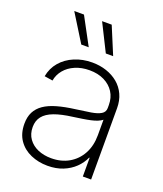

<svg xmlns="http://www.w3.org/2000/svg" viewBox="-139 -833 793 934"><g transform="rotate(20 258.0 -366.0)"><path d="M217.3 9.8Q170.4 9.8 130.4 -7.6Q90.3 -24.9 66.4 -59.3Q42.5 -93.8 42.5 -144.5Q42.5 -179.7 55.4 -205.1Q68.4 -230.5 94.2 -248.3Q120.1 -266.1 159.4 -277.3Q198.7 -288.6 252 -295.4Q296.9 -301.3 329.3 -306.6Q361.8 -312 379.6 -322.8Q397.5 -333.5 397.5 -354.5V-370.1Q397.5 -408.2 379.4 -436.5Q361.3 -464.8 328.6 -481Q295.9 -497.1 252.4 -497.1Q211.4 -497.1 178.5 -482.9Q145.5 -468.8 125 -444.1Q104.5 -419.4 99.1 -388.2L56.2 -395Q64 -438 91.3 -470Q118.7 -502 160.6 -519.5Q202.6 -537.1 252 -537.1Q291.5 -537.1 325.7 -525.6Q359.9 -514.2 385.7 -492.7Q411.6 -471.2 426 -439.9Q440.4 -408.7 440.4 -369.1V0H397.5V-96.7H395Q381.8 -66.9 356.9 -42.7Q332 -18.6 296.9 -4.4Q261.7 9.8 217.3 9.8ZM221.7 -30.8Q273.4 -30.8 313 -53.5Q352.5 -76.2 375 -117.4Q397.5 -158.7 397.5 -213.9V-293.9Q388.7 -286.6 374.5 -280.8Q360.4 -274.9 341.6 -270.8Q322.8 -266.6 300.3 -263.2Q277.8 -259.8 253.4 -256.3Q195.3 -249 158.4 -235.1Q121.6 -221.2 103.8 -198.7Q85.9 -176.3 85.9 -143.1Q85.9 -107.4 104 -82.3Q122.1 -57.1 152.8 -43.9Q183.6 -30.8 221.7 -30.8ZM297.9 -600.6 227.1 -742.2H276.9L335.9 -600.6ZM170.9 -600.6 83 -742.2H133.3L209.5 -600.6Z"/></g></svg>

Font: Inter 24pt ExtraLight
Style: Regular
Weight: 250
Designer: Rasmus Andersson
Foundry: rsms
Version: Version 4.001;git-66647c0bb